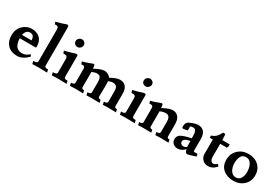

<svg xmlns="http://www.w3.org/2000/svg" viewBox="63 -1803 4123 2852"><g transform="rotate(30 2124.0 -377.0)"><path d="M331 -296Q331 -387 256 -387Q219 -387 196 -359Q173 -331 169 -296ZM437 -236H165Q165 -178 187 -127Q200 -97 230 -78Q260 -59 297 -59Q336 -58 368 -74Q400 -90 412 -102Q424 -114 428 -107L444 -85Q410 -44 360 -16Q310 12 261 12Q153 12 94 -50Q35 -112 35 -216Q35 -320 101 -384Q167 -448 252 -448Q338 -448 392 -399Q446 -350 446 -251Q446 -236 437 -236Z M701 -737V-76Q700 -60 712 -52Q724 -44 760 -45L771 3Q666 0 625 0Q584 0 517 3L507 -45Q548 -46 562 -54Q576 -62 577 -76V-619Q577 -656 565 -666Q554 -676 538 -676Q522 -676 512 -675L499 -713Q605 -740 671 -766Q690 -766 696 -758Q702 -750 701 -737Z M904 -615Q903 -643 925 -664Q947 -685 974 -685Q1001 -685 1021 -667Q1041 -649 1041 -621Q1041 -593 1019 -572Q997 -551 971 -551Q944 -551 924 -569Q904 -587 904 -615ZM1035 -433V-76Q1035 -60 1047 -52Q1059 -44 1094 -45L1105 3Q999 0 959 0Q919 0 852 3L842 -45Q883 -46 897 -54Q911 -62 911 -76V-316Q911 -340 899 -352Q887 -364 851 -364H838L824 -405Q914 -426 1002 -456Q1023 -456 1029 -452Q1035 -448 1035 -433Z M1605 -391Q1614 -396 1634 -406Q1654 -416 1667 -422Q1679 -428 1697 -434Q1729 -448 1764 -448Q1828 -448 1864 -408Q1900 -368 1900 -289V-76Q1900 -68 1902 -62Q1904 -56 1913 -50Q1923 -44 1942 -45L1953 3Q1848 0 1821 0Q1794 0 1727 3L1717 -45Q1751 -46 1763 -54Q1775 -62 1776 -76V-256Q1776 -310 1757 -334Q1738 -358 1698 -358Q1658 -358 1618 -340Q1621 -322 1621 -289L1619 -76Q1618 -68 1620 -62Q1622 -56 1632 -50Q1642 -44 1661 -45L1672 3Q1567 0 1540 0Q1513 0 1446 3L1436 -45Q1470 -46 1482 -54Q1494 -62 1495 -76V-256Q1495 -329 1464 -348Q1448 -358 1419 -358Q1390 -358 1336 -335V-76Q1336 -68 1338 -62Q1340 -56 1349 -50Q1359 -44 1378 -45L1389 3Q1284 0 1257 0Q1230 0 1163 3L1153 -45Q1187 -46 1199 -54Q1211 -62 1212 -76V-316Q1212 -340 1201 -350Q1190 -360 1174 -359Q1158 -359 1149 -358L1135 -399Q1197 -414 1303 -456Q1316 -456 1320 -450Q1324 -444 1325 -441Q1327 -437 1328 -430Q1329 -423 1329 -418Q1329 -413 1330 -403Q1331 -393 1331 -388Q1334 -388 1348 -396Q1362 -404 1372 -409Q1382 -414 1401 -422Q1419 -430 1433 -435Q1469 -448 1502 -448Q1534 -448 1566 -429Q1598 -410 1605 -391Z M2073 -615Q2072 -643 2094 -664Q2116 -685 2143 -685Q2170 -685 2190 -667Q2210 -649 2210 -621Q2210 -593 2188 -572Q2166 -551 2140 -551Q2113 -551 2093 -569Q2073 -587 2073 -615ZM2204 -433V-76Q2204 -60 2216 -52Q2228 -44 2263 -45L2274 3Q2168 0 2128 0Q2088 0 2021 3L2011 -45Q2052 -46 2066 -54Q2080 -62 2080 -76V-316Q2080 -340 2068 -352Q2056 -364 2020 -364H2007L1993 -405Q2083 -426 2171 -456Q2192 -456 2198 -452Q2204 -448 2204 -433Z M2500 -388Q2576 -428 2611 -438Q2646 -448 2671 -448Q2729 -448 2765 -406Q2801 -364 2801 -284V-76Q2801 -68 2803 -62Q2805 -56 2814 -50Q2824 -44 2843 -45L2854 3Q2749 0 2722 0Q2695 0 2628 3L2618 -45Q2652 -46 2664 -54Q2676 -62 2677 -76V-254Q2677 -306 2659 -332Q2641 -358 2601 -358Q2559 -358 2505 -335V-76Q2505 -68 2507 -62Q2509 -56 2518 -50Q2528 -44 2547 -45L2558 3Q2453 0 2426 0Q2399 0 2332 3L2322 -45Q2356 -46 2368 -54Q2380 -62 2381 -76V-316Q2381 -340 2370 -350Q2359 -360 2343 -359Q2327 -359 2318 -358L2304 -399Q2366 -414 2472 -456Q2485 -456 2489 -450Q2493 -444 2494 -441Q2496 -437 2497 -430Q2498 -423 2498 -418Q2498 -413 2499 -403Q2500 -393 2500 -388Z M3310 -69 3318 -28Q3301 -20 3247 -4Q3193 12 3181 12Q3168 12 3162 9Q3156 6 3151 -2Q3146 -10 3144 -14Q3142 -18 3138 -32Q3134 -44 3133 -47Q3079 12 3010 12Q2965 12 2934 -16Q2903 -44 2903 -87Q2903 -144 2949 -172Q2995 -200 3120 -226V-262Q3120 -320 3107 -348Q3093 -376 3061 -377Q3029 -377 3011 -367V-303Q3011 -297 2979 -291Q2947 -285 2932 -285Q2917 -285 2917 -321Q2917 -338 2923 -357Q2929 -376 2936 -384Q2953 -404 3013 -426Q3073 -448 3104 -448Q3169 -448 3205 -408Q3241 -368 3242 -290V-87Q3242 -68 3258 -68L3285 -69ZM3014 -112Q3015 -88 3031 -74Q3047 -60 3074 -60Q3101 -60 3125 -82L3123 -183Q3060 -170 3037 -152Q3014 -134 3014 -112Z M3582 -59Q3607 -59 3641 -85Q3649 -91 3653 -86L3673 -59Q3647 -34 3632 -22Q3589 11 3530 11Q3472 12 3436 -28Q3400 -68 3400 -117V-367H3350L3345 -404Q3400 -422 3428 -452Q3456 -482 3482 -533H3506Q3516 -533 3519 -529Q3522 -525 3522 -515L3526 -430H3653Q3655 -421 3655 -405Q3655 -389 3642 -367H3527L3526 -145Q3526 -105 3542 -82Q3558 -59 3582 -59Z M3793 -380Q3864 -448 3970 -448Q4076 -448 4144 -386Q4212 -324 4213 -221Q4213 -116 4143 -52Q4073 12 3966 12Q3859 12 3791 -46Q3723 -104 3723 -208Q3723 -312 3793 -380ZM4083 -210Q4082 -280 4052 -334Q4022 -388 3962 -388Q3902 -388 3878 -342Q3853 -296 3853 -227Q3852 -158 3884 -104Q3916 -50 3974 -50Q4032 -50 4058 -96Q4084 -142 4083 -210Z"/></g></svg>

Font: Lusitana
Style: Bold
Weight: 700
Designer: Ana Paula Megda
Foundry: Ana Paula Megda
Version: Version 1.001; ttfautohint (v1.4.1)